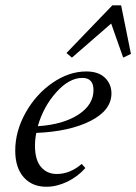

<svg xmlns="http://www.w3.org/2000/svg" viewBox="-20 -695 515 726"><path d="M252 -477.1 231.4 -494.6 404.8 -674.8H438L475.1 -491.2L445.8 -477.1L400.4 -606ZM155.3 11.2Q101.1 11.2 69.3 -25.1Q37.6 -61.5 37.6 -125.5Q37.6 -198.7 76.7 -268.6Q115.7 -338.4 178.2 -381.6Q240.7 -424.8 306.2 -424.8Q352.5 -424.8 377 -400.9Q401.4 -377 401.4 -341.8Q401.4 -278.3 322.8 -238Q244.1 -197.8 117.2 -192.4Q112.3 -168.5 112.3 -143.6Q112.3 -90.3 135 -63.7Q157.7 -37.1 194.8 -37.1Q244.6 -37.1 289.1 -75.2L302.7 -59.6Q273.9 -26.9 234.1 -7.8Q194.3 11.2 155.3 11.2ZM291.5 -400.4Q241.2 -400.4 192.6 -345.9Q144 -291.5 123 -217.8Q218.8 -224.1 276.1 -261.5Q333.5 -298.8 333.5 -354.5Q333.5 -400.4 291.5 -400.4Z"/></svg>

Font: Elstob 18pt
Style: Italic
Weight: 400
Italic angle: -20°
Designer: Peter S. Baker
Version: Version 1.015